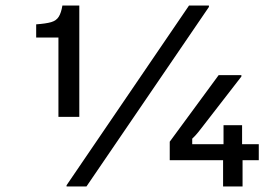

<svg xmlns="http://www.w3.org/2000/svg" viewBox="-20 -670 990 690"><path d="M190 -250V-535H110V-582.5Q145 -585 163.8 -590.4Q182.5 -595.8 191.2 -610Q200 -624.2 204.2 -650H265V-250ZM219.2 0V-4.2L659.2 -650H730.8V-645L290.8 0ZM590 -94.2V-160.8L765.8 -400H847.5V-395L710 -217.5Q704.2 -210 693.8 -196.7Q683.3 -183.3 670.8 -171.7V-151.7H783.3V-220H850V-151.7H910V-94.2H851.7V0H781.7V-94.2Z"/></svg>

Font: Familjen Grotesk GF
Style: Regular
Weight: 400
Designer: Anders Wikstroem, Jonas Baeckman, Matilda Gysing, Kristian Moeller
Foundry: Familjen STHLM AB
Version: Version 2.000; Beta; Release 4; Build 6